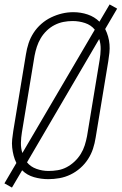

<svg xmlns="http://www.w3.org/2000/svg" viewBox="-20 -801 549 867"><path d="M34 46 0 27 54 -65Q46 -81 41.5 -98.5Q37 -116 35 -134.5Q33 -153 35 -172Q37 -191 40 -210L97 -555Q101 -581 109 -605.5Q117 -630 131.5 -652.5Q146 -675 166.5 -693Q187 -711 211 -722.5Q235 -734 260 -740Q285 -746 311 -746Q345 -746 376 -735.5Q407 -725 429 -703L475 -781L509 -762L455 -670Q463 -654 468 -636.5Q473 -619 474.5 -600.5Q476 -582 474 -563Q472 -544 469 -525L412 -180Q408 -154 400 -129.5Q392 -105 377.5 -82.5Q363 -60 342.5 -42Q322 -24 298 -12.5Q274 -1 248.5 3.5Q223 8 198 8Q165 8 133.5 -1Q102 -10 80 -32ZM81 -110 408 -667Q391 -688 364 -697Q337 -706 308 -706Q287 -706 266.5 -702Q246 -698 226.5 -688Q207 -678 191 -662.5Q175 -647 164 -628.5Q153 -610 146.5 -590Q140 -570 136 -549L79 -204Q75 -180 74.5 -156Q74 -132 81 -110ZM199 -29Q220 -29 241 -32.5Q262 -36 281 -46Q300 -56 316.5 -71.5Q333 -87 344.5 -105.5Q356 -124 362.5 -144.5Q369 -165 373 -186L430 -531Q434 -555 434.5 -579Q435 -603 428 -625L102 -68Q118 -48 144.5 -38.5Q171 -29 199 -29Z"/></svg>

Font: Iosevka Curly XLtObl
Style: Regular
Weight: 200
Italic angle: -9°
Monospace: yes
Designer: Belleve Invis
Foundry: Belleve Invis
Version: Version 11.1.0; ttfautohint (v1.8.3)